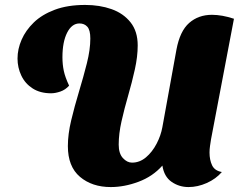

<svg xmlns="http://www.w3.org/2000/svg" viewBox="-20 -738 992 778"><path d="M429 20Q353 20 304 -21.5Q255 -63 255 -146Q255 -194 268.5 -250.5Q282 -307 300 -366.5Q318 -426 332 -481.5Q346 -537 346 -582Q346 -616 334 -629.5Q322 -643 302 -643Q271 -643 252 -605.5Q233 -568 233 -506Q233 -477 238.5 -451Q244 -425 260 -391Q245 -374 224.5 -367Q204 -360 187 -360Q143 -360 112.5 -379.5Q82 -399 66.5 -431.5Q51 -464 51 -501Q51 -539 67.5 -577Q84 -615 117 -647Q150 -679 202 -698.5Q254 -718 325 -718Q384 -718 432 -701Q480 -684 509 -647.5Q538 -611 538 -554Q538 -509 526.5 -457Q515 -405 499.5 -351.5Q484 -298 472.5 -247Q461 -196 461 -152Q461 -116 478 -97.5Q495 -79 515 -79Q546 -79 571.5 -100.5Q597 -122 614.5 -155.5Q632 -189 638 -223L695 -537Q709 -612 746.5 -645Q784 -678 839 -678Q859 -678 881.5 -674Q904 -670 928 -662L835 -173Q833 -160 831 -146.5Q829 -133 829 -120Q829 -90 839.5 -68Q850 -46 879 -41Q855 -13 818 3.5Q781 20 744 20Q706 20 675.5 -1Q645 -22 638 -67Q599 -23 541.5 -1.5Q484 20 429 20Z"/></svg>

Font: Sansita Swashed Light ExtraBold
Style: Regular
Weight: 800
Version: Version 1.003